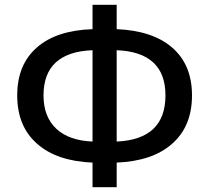

<svg xmlns="http://www.w3.org/2000/svg" viewBox="-20 -770 874 803"><path d="M468 -178Q672 -187 672 -371Q672 -552 468 -560ZM367 -560Q162 -552 162 -371Q162 -281 216 -231Q269 -182 367 -178ZM468 -648Q617 -642 699 -572Q783 -500 783 -371Q783 -241 699 -168Q617 -96 468 -90V13H367V-90Q218 -96 136 -168Q52 -241 52 -371Q52 -501 136 -573Q217 -643 367 -648V-750H468Z"/></svg>

Font: Noto Sans S Chinese Medium
Style: Regular
Weight: 500
Designer: Ryoko NISHIZUKA  (kana & ideographs); Paul D. Hunt (Latin, Greek & Cyrillic); Wenlong ZHANG  (bopomofo); Sandoll Communi
Foundry: Adobe Systems Incorporated
Version: Version 1.000;PS 1;hotconv 1.0.78;makeotf.lib2.5.61930